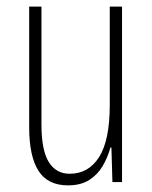

<svg xmlns="http://www.w3.org/2000/svg" viewBox="-20 -549 458 579"><path d="M348 -529V0H319L316 -104H313Q305 -75 290 -49Q275 -23 249.5 -6.5Q224 10 185 10Q124 10 96 -34Q68 -78 68 -165V-529H105V-174Q105 -96 127 -60.5Q149 -25 190 -25Q247 -25 279 -75.5Q311 -126 311 -233V-529Z"/></svg>

Font: Noto Sans Arabic ExtCond ExtLt
Style: Regular
Weight: 200
Width: 2
Designer: Monotype Design Team, Nadine Chahine, Nizar Qandah and Khaled Hosny
Foundry: Monotype Imaging Inc.
Version: Version 2.012; ttfautohint (v1.8.4.7-5d5b)